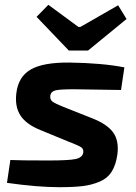

<svg xmlns="http://www.w3.org/2000/svg" viewBox="-20 -767 564 798"><path d="M506 -688 346 -557H266L132 -697L181 -747L306 -655H314L471 -745ZM268 -177 149 -226Q89 -250 65 -287Q41 -324 48 -380Q56 -448 107.5 -478Q159 -508 269 -507Q405 -505 497 -487L483 -393Q291 -396 288 -396Q230 -396 211 -391.5Q192 -387 189 -370Q187 -353 198.5 -344.5Q210 -336 243 -323L364 -275Q425 -251 450 -217Q475 -183 468 -126Q462 -82 444.5 -54Q427 -26 394 -12Q361 2 323 6.5Q285 11 226 11Q136 11 9 -7L23 -102Q59 -100 180 -100Q266 -100 294 -106Q322 -112 326 -132Q328 -147 318.5 -154Q309 -161 281 -172Q273 -175 268 -177Z"/></svg>

Font: Ezarion
Style: Bold Italic
Weight: 700
Italic angle: -8°
Designer: Natanael Gama
Version: Version 1.001;PS 001.001;hotconv 1.0.70;makeotf.lib2.5.58329